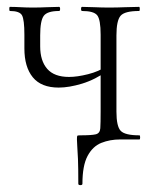

<svg xmlns="http://www.w3.org/2000/svg" viewBox="-20 -406 458 559"><path d="M208 129Q208 81 207 57Q206 33 205 21Q204 9 204 0Q204 -9 205 -10.5Q206 -12 213 -12Q247 -12 259 -15Q271 -18 272 -32.5Q273 -47 273 -81V-305Q273 -349 263 -361.5Q253 -374 219 -374Q216 -374 216 -380Q216 -386 219 -386Q235 -386 255.5 -385Q276 -384 297 -384Q321 -384 344 -385Q367 -386 385 -386Q387 -386 387 -380Q387 -374 385 -374Q343 -374 331 -360Q319 -346 319 -303V-81Q319 -38 331.5 -25Q344 -12 386 -12Q388 -12 388 -6Q388 0 386 0H330Q300 0 275 10Q250 20 235 48Q220 76 220 129Q220 133 214 133Q208 133 208 129ZM151 -151Q100 -151 75.5 -181Q51 -211 51 -265V-305Q51 -349 44 -361.5Q37 -374 9 -374Q7 -374 7 -380Q7 -386 9 -386Q23 -386 40 -385Q57 -384 76 -384Q96 -384 116.5 -385Q137 -386 152 -386Q155 -386 155 -380Q155 -374 152 -374Q118 -374 107.5 -360Q97 -346 97 -303Q97 -294 97 -286.5Q97 -279 97 -271Q97 -229 117.5 -205.5Q138 -182 181 -182Q205 -182 236.5 -190Q268 -198 290 -213L295 -201Q257 -174 219 -162.5Q181 -151 151 -151Z"/></svg>

Font: Cormorant Garamond Light
Style: Regular
Weight: 300
Designer: Christian Thalmann (Catharsis Fonts)
Foundry: Catharsis Fonts
Version: Version 4.001